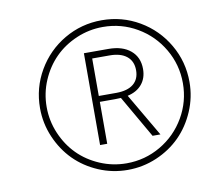

<svg xmlns="http://www.w3.org/2000/svg" viewBox="-78 -791 1020 892"><g transform="rotate(-10 432.0 -345.0)"><path d="M103 -345.2Q103 -440.9 150.4 -522.2Q197.8 -603.5 278.8 -650.9Q359.9 -698.2 455.6 -698.2Q551.3 -698.2 632.3 -650.9Q713.4 -603.5 760.7 -522.2Q808.1 -440.9 808.1 -345.2Q808.1 -273.4 780 -208Q752 -142.6 704.8 -95.2Q657.7 -47.9 592.5 -20Q527.3 7.8 455.6 7.8Q383.8 7.8 318.6 -20Q253.4 -47.9 206.3 -95.2Q159.2 -142.6 131.1 -208Q103 -273.4 103 -345.2ZM455.6 -23.4Q542.5 -23.4 616.5 -66.7Q690.4 -109.9 733.6 -184.1Q776.9 -258.3 776.9 -345.2Q776.9 -432.1 733.6 -506.1Q690.4 -580.1 616.5 -623.3Q542.5 -666.5 455.6 -666.5Q390.1 -666.5 330.6 -641.1Q271 -615.7 228 -572.5Q185.1 -529.3 159.7 -470Q134.3 -410.6 134.3 -345.2Q134.3 -279.8 159.7 -220.2Q185.1 -160.6 228 -117.4Q271 -74.2 330.6 -48.8Q390.1 -23.4 455.6 -23.4ZM348.1 -128.4V-561.5H463.9Q529.8 -561.5 567.9 -529.5Q606 -497.6 606 -441.9Q606 -398.9 582 -370.1Q558.1 -341.3 514.2 -331.5L632.8 -128.4H595.7L481.4 -327.1Q462.9 -326.2 453.1 -326.2H381.8V-128.4ZM381.8 -354H465.8Q518.1 -354.5 545.7 -377.2Q573.2 -399.9 573.2 -441.9Q573.2 -484.4 544.7 -507.6Q516.1 -530.8 463.9 -530.8H381.8Z"/></g></svg>

Font: HK Grotesk Light Legacy Italic
Style: Regular
Weight: 300
Italic angle: -13°
Designer: Alfredo Marco Pradil
Foundry: Hanken Design Co.
Version: Version 2.022;PS 002.022;hotconv 1.0.88;makeotf.lib2.5.64775